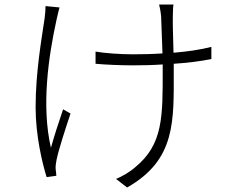

<svg xmlns="http://www.w3.org/2000/svg" viewBox="-20 -787 1040 852"><path d="M182 -760C182 -747 181 -726 178 -706C166 -622 138 -470 138 -311C138 -185 168 -61 187 -1L230 -7C230 -15 228 -27 227 -36C226 -48 228 -64 231 -78C240 -123 273 -224 293 -283L260 -302C241 -246 219 -179 206 -131C163 -317 195 -536 231 -700C235 -717 240 -740 244 -754ZM918 -579C868 -566 810 -558 750 -553C748 -617 746 -694 747 -715C748 -737 747 -754 750 -767H686C689 -754 693 -737 695 -714C696 -692 699 -615 701 -550C657 -547 612 -546 569 -546C515 -546 444 -551 404 -558V-504C444 -500 519 -497 569 -497C613 -497 658 -498 702 -501V-475C702 -270 704 -146 580 -45C558 -25 522 -4 495 7L544 45C761 -78 751 -250 751 -475V-504C812 -508 869 -515 918 -525Z"/></svg>

Font: Noto Sans CJK KR Light
Style: Regular
Weight: 300
Designer: Ryoko NISHIZUKA (kana & ideographs); Paul D. Hunt (Latin, Greek & Cyrillic); Wenlong ZHANG (bopomofo); Sandoll Communica
Foundry: Adobe Systems Incorporated
Version: Version 1.004;PS 1.004;hotconv 1.0.82;makeotf.lib2.5.63406